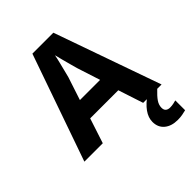

<svg xmlns="http://www.w3.org/2000/svg" viewBox="-262 -851 1217 1217"><g transform="rotate(-45 346.0 -242.5)"><path d="M527 0 472 -168H220L165 0H0L251 -717H439L692 0ZM387 -451Q383 -466 374.5 -496Q366 -526 358 -557.5Q350 -589 345 -609Q341 -586 333.5 -556.5Q326 -527 319 -498.5Q312 -470 307 -451L256 -296H437ZM587 104Q587 124 598 133Q609 142 627 142Q642 142 657 139Q672 136 682 133V221Q666 225 648 228.5Q630 232 606 232Q550 232 516.5 204Q483 176 483 127Q483 51 588 -21L653 0Q619 32 603 55.5Q587 79 587 104Z"/></g></svg>

Font: Noto Sans Cherokee
Style: Bold
Weight: 700
Designer: Monotype Design Team
Foundry: Monotype Imaging Inc.
Version: Version 2.001; ttfautohint (v1.8.4.7-5d5b)